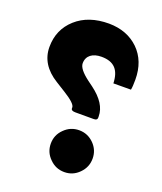

<svg xmlns="http://www.w3.org/2000/svg" viewBox="-139 -844 790 934"><g transform="rotate(20 256.0 -377.5)"><path d="M380.9 -33.2C401.9 -54.2 412.6 -79.6 412.6 -109.4C412.6 -139.2 401.9 -164.6 380.9 -185.5C359.9 -206.5 334.5 -217.3 304.7 -217.3C274.9 -217.3 249.5 -206.5 228.5 -185.5C207 -164.6 196.3 -139.2 196.3 -109.4C196.3 -79.6 207 -54.2 228.5 -33.2C249.5 -11.7 274.9 -1 304.7 -1C334.5 -1 359.9 -11.7 380.9 -33.2ZM284.2 -590.3C350.1 -590.3 379.9 -556.6 382.3 -488.3L473.1 -488.8C475.6 -501 476.6 -518.6 476.6 -541.5C476.6 -606 456.5 -657.7 417 -696.3C377 -734.9 325.7 -753.9 263.7 -754.4C193.4 -754.4 136.7 -735.4 93.8 -696.8C50.8 -658.2 29.3 -608.9 29.3 -548.8C29.3 -487.8 60.1 -438 122.1 -399.9L172.9 -368.2C213.9 -342.8 234.4 -323.2 234.4 -310.1V-305.2C234.4 -296.9 241.7 -292.5 256.8 -292.5H352.1C364.3 -292.5 370.1 -296.9 370.1 -305.7V-313C370.1 -357.4 343.3 -399.4 290 -439L264.2 -458C227.1 -485.8 208.5 -509.3 208.5 -529.3C208.5 -568.8 238.8 -590.3 284.2 -590.3Z"/></g></svg>

Font: Sahel Black
Style: Bold
Weight: 900
Foundry: Saber Rastikerdar (saber.rastikerdar@gmail.com)
Version: Version 3.4.0